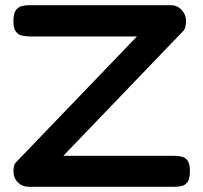

<svg xmlns="http://www.w3.org/2000/svg" viewBox="-20 -712 787 743"><path d="M93 11Q67 11 49.5 -6Q32 -23 32 -51Q32 -60 34 -69Q36 -78 42 -84L510 -571H98Q81 -571 66 -574Q51 -577 41.5 -589.5Q32 -602 32 -629Q32 -659 41 -672Q50 -685 64.5 -688.5Q79 -692 95 -692H640Q666 -692 683 -673.5Q700 -655 700 -631Q700 -620 697.5 -609Q695 -598 688 -591L225 -109H654Q671 -109 684.5 -105.5Q698 -102 706.5 -89.5Q715 -77 715 -50Q715 -22 706.5 -9Q698 4 684 7.5Q670 11 652 11Z"/></svg>

Font: Fredoka SemiExpanded Medium
Style: Regular
Weight: 500
Width: 6
Designer: Ben Nathan
Foundry: Milena B. Brandão, Ben Nathan
Version: Version 2.001